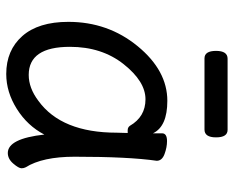

<svg xmlns="http://www.w3.org/2000/svg" viewBox="-87 -638 749 615"><g transform="rotate(90 287.5 -330.5)"><path d="M220 -48Q262 -48 303 -79Q405 -153 405 -330L406 -365H397Q388 -365 383 -372Q354 -422 298 -422Q241 -422 185.5 -352Q130 -282 130 -180Q130 -48 220 -48ZM217 24Q141 24 95.5 -27.5Q50 -79 50 -175Q50 -302 128 -397Q206 -492 303 -492Q385 -492 407 -446V-475Q407 -491 432 -491Q452 -491 473.5 -483Q495 -475 495 -458Q482 -368 482 -195Q482 -92 516 -38Q519 -32 519 -25Q519 -16 504 1.5Q489 19 470 19Q424 19 411 -98Q383 -44 329 -10Q275 24 217 24ZM395 -611H167Q143 -611 143 -648Q143 -685 168 -685H396Q420 -685 420 -648Q420 -611 395 -611Z"/></g></svg>

Font: ToneOZ-Pinyin-WenKai-Medium
Style: Medium
Weight: 700
Designer: Fontworks Inc.
Foundry: ToneOZ
Version: Version 0.240331